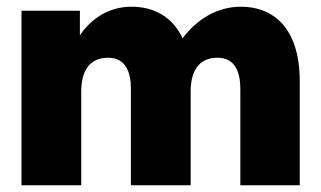

<svg xmlns="http://www.w3.org/2000/svg" viewBox="-20 -552 957 572"><path d="M696 -287V0H873V-310C873 -470 793 -532 698 -532C623 -532 564 -491 524 -438C493 -504 436 -532 372 -532C302 -532 251 -495 218 -447V-520H44V0H222V-279C222 -337 244 -380 302 -380C354 -380 370 -338 370 -287V0H548V-279C548 -337 570 -380 628 -380C680 -380 696 -338 696 -287Z"/></svg>

Font: Aspekta 850
Style: Regular
Weight: 850
Designer: Ivo Dolenc
Version: Version 2.000